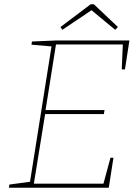

<svg xmlns="http://www.w3.org/2000/svg" viewBox="-20 -882 657 902"><path d="M130 -687 247 -692H588L567 -556H552L557 -673H243L194 -365H471L468 -346H192L139 -19H466L499 -141H513L491 0H22L24 -15L121 -28L222 -664L128 -672ZM421 -862 534 -755 521 -742 410 -834 273 -742 264 -755 406 -862Z"/></svg>

Font: Bitter Pro Thin
Style: Italic
Weight: 250
Italic angle: -9°
Designer: Sol Matas, and Bitter project Authors
Foundry: Sol Matas
Version: Version 1.010